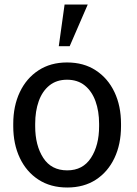

<svg xmlns="http://www.w3.org/2000/svg" viewBox="-20 -812 601 842"><path d="M274.9 10.3Q201.7 10.3 148.7 -24.2Q95.7 -58.6 66.9 -119.4Q38.1 -180.2 38.1 -258.3V-269Q38.1 -347.2 66.9 -408Q95.7 -468.8 148.7 -503.4Q201.7 -538.1 273.9 -538.1Q347.2 -538.1 400.1 -503.4Q453.1 -468.8 481.9 -408.2Q510.7 -347.7 510.7 -269V-258.3Q510.7 -179.7 481.9 -118.9Q453.1 -58.1 400.4 -23.9Q347.7 10.3 274.9 10.3ZM274.9 -64.9Q343.3 -64.9 378.9 -119.6Q414.6 -174.3 414.6 -258.3V-269Q414.6 -324.7 398.7 -368.4Q382.8 -412.1 351.6 -437.3Q320.3 -462.4 273.9 -462.4Q228 -462.4 196.8 -437.3Q165.5 -412.1 149.9 -368.4Q134.3 -324.7 134.3 -269V-258.3Q134.3 -174.3 169.7 -119.6Q205.1 -64.9 274.9 -64.9ZM237.8 -609.4 263.2 -792H364.7L285.6 -609.4Z"/></svg>

Font: Roboto Slab
Style: Regular
Weight: 400
Designer: Google
Version: Version 2.000; ttfautohint (v1.8.1.43-b0c9)